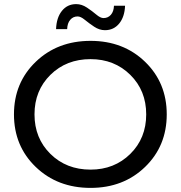

<svg xmlns="http://www.w3.org/2000/svg" viewBox="-20 -907 880 935"><path d="M491 -760Q464 -760 438.5 -777Q413 -794 393 -810.5Q373 -827 358 -827Q336 -827 322 -810.5Q308 -794 307 -765H253Q255 -821 281.5 -854Q308 -887 351 -887Q378 -887 403.5 -870Q429 -853 449 -836Q469 -819 484 -819Q506 -819 520 -835Q534 -851 535 -879H589Q587 -825 560.5 -792.5Q534 -760 491 -760ZM421 8Q260 8 154 -94Q48 -196 48 -350Q48 -504 154 -606Q260 -708 421 -708Q581 -708 686.5 -606Q792 -504 792 -350Q792 -196 686.5 -94Q581 8 421 8ZM421 -81Q537 -81 614.5 -157.5Q692 -234 692 -350Q692 -466 614.5 -542.5Q537 -619 421 -619Q303 -619 225.5 -542.5Q148 -466 148 -350Q148 -234 225.5 -157.5Q303 -81 421 -81Z"/></svg>

Font: Montserrat
Style: Regular
Weight: 500
Designer: Julieta Ulanovsky
Foundry: Julieta Ulanovsky
Version: Version 7.200;PS 007.200;hotconv 1.0.88;makeotf.lib2.5.64775